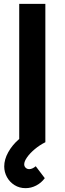

<svg xmlns="http://www.w3.org/2000/svg" viewBox="-20 -740 336 999"><path d="M216 0Q186 15 160.8 36.2Q135.5 57.5 120.8 78.5Q106 99.5 106 115Q106 125.5 113.5 132.8Q121 140 132 140Q148 140 166 125L213 187Q195 211.5 168.5 225.2Q142 239 113 239Q81 239 55.8 223.2Q30.5 207.5 16.2 181.5Q2 155.5 2 126Q2 89.5 23 51.8Q44 14 80 -17V-720H216Z"/></svg>

Font: Hauora ExtraBold
Style: Regular
Weight: 800
Designer: Wayne Shih
Foundry: WCYS
Version: Version 1.001